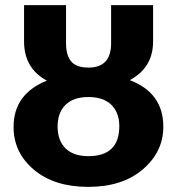

<svg xmlns="http://www.w3.org/2000/svg" viewBox="-20 -713 691 750"><path d="M487 -400Q618 -350 618 -218Q618 -120 538 -51.5Q458 17 325 17Q192 17 112.5 -50Q33 -117 33 -217Q33 -346 163 -398Q74 -446 74 -551V-693H238V-544Q238 -497 258 -473Q278 -449 326 -449Q414 -449 414 -544V-693H578V-551Q578 -449 487 -400ZM325 -103Q446 -103 446 -220Q446 -273 415 -303.5Q384 -334 325 -334Q267 -334 236 -303.5Q205 -273 205 -219Q205 -164 236 -133.5Q267 -103 325 -103Z"/></svg>

Font: Fira Sans
Style: Bold
Weight: 700
Designer: bBox Type GmbH & Carrois Corporate GbR & Edenspiekermann AG
Foundry: bBox Type GmbH & Carrois Corporate GbR & Edenspiekermann AG
Version: Version 4.301;PS 004.301;hotconv 1.0.88;makeotf.lib2.5.64775